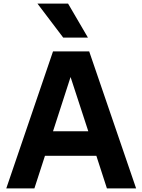

<svg xmlns="http://www.w3.org/2000/svg" viewBox="-20 -1052 794 1072"><path d="M276 -765H478L740 0H577L518 -182H231L172 0H15ZM473 -319 374 -622 276 -319ZM333 -842 189 -1032H360L471 -842Z"/></svg>

Font: Application
Style: Bold
Weight: 700
Designer: Wei Huang
Foundry: Wei Huang
Version: Version 0.012